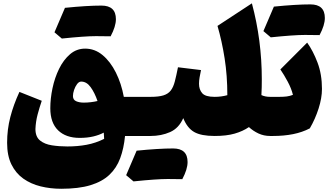

<svg xmlns="http://www.w3.org/2000/svg" viewBox="-20 -830 2009 1172"><path d="M500 -533.2Q558.6 -533.2 606.2 -493.7Q653.8 -454.1 687.3 -387.2Q720.7 -320.3 735.8 -238.8H799.3V0H743.2Q735.8 76.2 713.6 136Q691.4 195.8 647.5 237.3Q603.5 278.8 532 300.5Q460.4 322.3 354 322.3Q287.6 322.3 228 307.6Q168.5 293 122.3 260.3Q76.2 227.5 49.8 173.8Q23.4 120.1 23.4 41.5Q23.4 -40 43 -115.5Q62.5 -190.9 98.6 -269L234.9 -214.8Q221.2 -174.8 209.7 -131.6Q198.2 -88.4 196.3 -42.5Q196.3 4.9 224.4 27.6Q252.4 50.3 297.1 57.1Q341.8 64 391.1 64Q453.6 64 508.8 53.7Q564 43.5 615.7 17.6Q615.2 8.3 614.7 -0.7Q614.3 -9.8 613.3 -20.5Q586.4 -5.9 549.6 2.9Q512.7 11.7 466.3 11.7Q382.3 11.7 334.7 -34.4Q287.1 -80.6 287.1 -169.4Q287.1 -228 300.5 -291.7Q314 -355.5 340.8 -410.2Q367.7 -464.8 407.5 -499Q447.3 -533.2 500 -533.2ZM475.6 -332Q461.9 -332 450.4 -316.7Q439 -301.3 432.1 -280.8Q425.3 -260.3 425.3 -243.7Q425.3 -220.7 444.8 -212.2Q464.4 -203.6 491.2 -203.6Q512.7 -203.6 534.9 -206.3Q557.1 -209 575.2 -213.4Q558.1 -263.7 533.4 -297.9Q508.8 -332 475.6 -332ZM376.5 -782.2Q511.2 -795.9 599.4 -795.9Q687.5 -795.9 687.5 -712.9Q687.5 -668.9 655.3 -608.4Q633.8 -609.4 566.2 -609.4Q498.5 -609.4 357.4 -594.7Q330.1 -618.2 312.5 -632.8Q347.2 -714.8 376.5 -782.2Z M814 89.8Q948.7 76.2 1036.9 76.2Q1125 76.2 1125 159.2Q1125 203.1 1092.8 263.7Q1071.3 262.7 1003.7 262.7Q936 262.7 794.9 277.3Q767.6 253.9 750 239.3Q784.7 157.2 814 89.8ZM799.3 0Q787.6 0 781.7 -8.3Q775.9 -16.6 775.9 -41V-197.8Q775.9 -222.2 781.7 -230.5Q787.6 -238.8 799.3 -238.8H898.9Q948.7 -238.8 977.5 -247.8Q1006.3 -256.8 1022.2 -277.3Q1038.1 -297.9 1047.1 -332.8Q1056.2 -367.7 1066.4 -419.4L1207 -402.3Q1202.1 -379.9 1198.5 -358.6Q1194.8 -337.4 1194.8 -318.8Q1194.8 -283.2 1214.4 -261Q1233.9 -238.8 1290 -238.8H1290.5V0H1290Q1207.5 0 1165.3 -24.2Q1123 -48.3 1098.6 -108.9Q1071.8 -47.4 1018.1 -23.7Q964.4 0 898.9 0Z M1517.6 -809.6Q1578.1 -584.5 1578.1 -346.2Q1578.1 -322.3 1577.6 -298.1Q1577.1 -273.9 1575.7 -249.5Q1598.6 -238.8 1628.9 -238.8H1629.4V0H1628.9Q1590.8 0 1558.1 -15.1Q1525.4 -30.3 1499.5 -54.2Q1462.4 -28.8 1412.4 -14.4Q1362.3 0 1290.5 0Q1278.8 0 1272.9 -8.3Q1267.1 -16.6 1267.1 -41V-197.8Q1267.1 -222.2 1272.9 -230.5Q1278.8 -238.8 1290.5 -238.8Q1330.6 -238.8 1367.7 -249Q1367.7 -368.7 1351.1 -474.1Q1334.5 -579.6 1307.6 -671.9Z M1651.9 -789.6Q1786.6 -803.2 1874.8 -803.2Q1962.9 -803.2 1962.9 -720.2Q1962.9 -676.3 1930.7 -615.7Q1909.2 -616.7 1841.6 -616.7Q1773.9 -616.7 1632.8 -602.1Q1605.5 -625.5 1587.9 -640.1Q1622.6 -722.2 1651.9 -789.6ZM1629.4 0Q1617.7 0 1611.8 -8.3Q1606 -16.6 1606 -41V-197.8Q1606 -222.2 1611.8 -230.5Q1617.7 -238.8 1629.4 -238.8H1686Q1710.9 -238.8 1730.2 -241.2Q1749.5 -243.7 1768.1 -251Q1758.8 -289.6 1736.3 -331.5Q1713.9 -373.5 1691.4 -406.2L1855 -569.8Q1891.1 -519.5 1918.2 -448Q1945.3 -376.5 1945.3 -287.1Q1945.3 -231.9 1924.8 -167.7Q1904.3 -103.5 1871.1 -46.4Q1825.2 -22.5 1769 -11.2Q1712.9 0 1647 0Z"/></svg>

Font: Pinar-FD Black
Style: Regular
Weight: 900
Designer: Amin Abedi
Version: Version 3.000